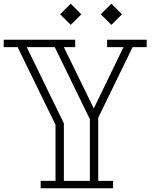

<svg xmlns="http://www.w3.org/2000/svg" viewBox="-30 -1014 820 1034"><path d="M499 -380V-40H579V0H189V-40H269V-342L65 -760H-10V-800H375V-760H314L475 -430L635 -760H547V-800H760V-760H684ZM454 -40V-372L265 -760H114L314 -350V-40ZM351 -880 408 -937 351 -994 294 -937ZM570 -880 627 -937 570 -994 513 -937Z"/></svg>

Font: Kumar One Outline
Style: Regular
Weight: 400
Designer: Parimal Parmar
Foundry: Indian Type Foundry
Version: Version 1.000;PS 1.000;hotconv 1.0.88;makeotf.lib2.5.647800